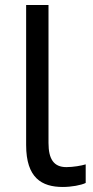

<svg xmlns="http://www.w3.org/2000/svg" viewBox="-20 -734 370 764"><path d="M230 10C264 10 303 3 321 -6V-80C305 -75 272 -69 244 -69C194 -69 173 -101 173 -165V-714H84V-157C84 -26 146 10 230 10Z"/></svg>

Font: Noto Sans Thai
Style: Regular
Weight: 400
Designer: Monotype Design Team
Foundry: Monotype Imaging Inc.
Version: Version 1.901